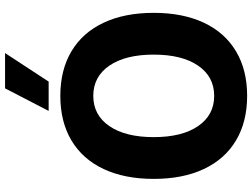

<svg xmlns="http://www.w3.org/2000/svg" viewBox="-136 -826 973 740"><g transform="rotate(-90 350.0 -456.5)"><path d="M30 -350Q30 -462 68 -543Q106 -624 178 -667Q250 -710 350 -710Q450 -710 522 -667Q594 -624 632 -543Q670 -462 670 -350Q670 -238 632 -157Q594 -76 522 -33Q450 10 350 10Q250 10 178 -33Q106 -76 68 -157Q30 -238 30 -350ZM509 -350Q509 -459 466.5 -521Q424 -583 350 -583Q276 -583 233.5 -521Q191 -459 191 -350Q191 -241 233.5 -179Q276 -117 350 -117Q424 -117 466.5 -179Q509 -241 509 -350ZM379 -923H515L405 -755H292Z"/></g></svg>

Font: Sarabun ExtraBold
Style: Regular
Weight: 800
Version: Version 1.000; ttfautohint (v1.6)